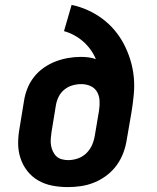

<svg xmlns="http://www.w3.org/2000/svg" viewBox="-20 -755 640 783"><path d="M256 8Q224 8 193 2Q162 -4 136 -19Q110 -34 91.5 -57.5Q73 -81 63.5 -110Q54 -139 54 -170.5Q54 -202 60 -234L78 -344Q82 -370 92 -395Q102 -420 119 -441.5Q136 -463 159 -479Q182 -495 207 -504.5Q232 -514 258 -518.5Q284 -523 310 -523Q326 -523 341.5 -521Q357 -519 371 -514Q362 -535 349 -553Q336 -571 319.5 -585.5Q303 -600 283 -611Q263 -622 241 -628L272 -735Q306 -728 338 -713.5Q370 -699 397.5 -678.5Q425 -658 447 -632Q469 -606 485 -575.5Q501 -545 511.5 -511Q522 -477 525.5 -441.5Q529 -406 525.5 -369Q522 -332 516 -296L497 -186Q493 -159 483 -132Q473 -105 456 -81.5Q439 -58 415.5 -40Q392 -22 365 -11Q338 0 310.5 4Q283 8 256 8ZM258 -102Q278 -102 298 -109Q318 -116 333 -131Q348 -146 356 -165Q364 -184 367 -204L384 -305Q387 -325 386 -344.5Q385 -364 376 -380Q367 -396 349.5 -404Q332 -412 312 -412Q294 -412 276 -407Q258 -402 243 -390Q228 -378 219.5 -361Q211 -344 208 -326L190 -216Q188 -203 187 -189Q186 -175 188 -162.5Q190 -150 195.5 -138Q201 -126 210 -117.5Q219 -109 232 -105.5Q245 -102 258 -102Z"/></svg>

Font: Iosevka Slab XBdEx
Style: Italic
Weight: 800
Width: 7
Italic angle: -9°
Monospace: yes
Designer: Belleve Invis
Foundry: Belleve Invis
Version: Version 11.1.1; ttfautohint (v1.8.3)